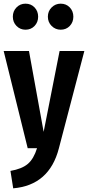

<svg xmlns="http://www.w3.org/2000/svg" viewBox="-22 -808 480 1047"><path d="M299 1Q247 202 50 219L35 124Q98 113 130 85.5Q162 58 180 0H129L-2 -530H136L216 -89L303 -530H438ZM186 -717Q186 -687 166.5 -666.5Q147 -646 117 -646Q88 -646 68 -666.5Q48 -687 48 -717Q48 -747 68 -767.5Q88 -788 117 -788Q147 -788 166.5 -767.5Q186 -747 186 -717ZM378 -717Q378 -687 358.5 -666.5Q339 -646 309 -646Q280 -646 259.5 -666.5Q239 -687 239 -717Q239 -747 259.5 -767.5Q280 -788 309 -788Q339 -788 358.5 -767.5Q378 -747 378 -717Z"/></svg>

Font: Fira Sans Extra Condensed SemiBold
Style: Regular
Weight: 600
Width: 1
Designer: Carrois Corporate & Edenspiekermann AG
Foundry: Carrois Corporate GbR & Edenspiekermann AG
Version: Version 4.203